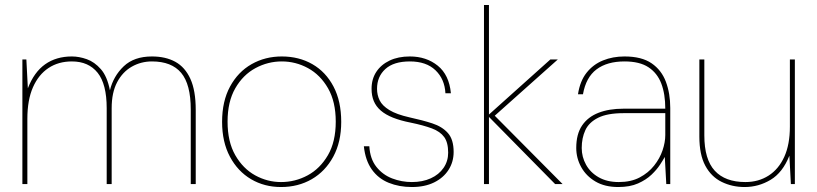

<svg xmlns="http://www.w3.org/2000/svg" viewBox="-20 -740 3286 772"><path d="M70 0V-501H86L92 -385Q117 -450 161.5 -481.5Q206 -513 269 -513Q298 -513 329 -502Q360 -491 385.5 -462Q411 -433 422 -377Q436 -434 477.5 -473.5Q519 -513 591 -513Q646 -513 685 -491.5Q724 -470 745.5 -423Q767 -376 767 -298V0H747V-300Q747 -401 708.5 -447Q670 -493 591 -493Q547 -493 510 -472Q473 -451 451 -409.5Q429 -368 429 -305V0H409V-305Q409 -402 372.5 -447.5Q336 -493 269 -493Q215 -493 175 -466.5Q135 -440 112.5 -389Q90 -338 90 -262V0Z M1110 12Q1043 12 989.5 -19.5Q936 -51 904.5 -110Q873 -169 873 -250Q873 -333 905 -392Q937 -451 991.5 -482Q1046 -513 1113 -513Q1182 -513 1236 -482Q1290 -451 1321 -392Q1352 -333 1352 -250Q1352 -169 1320 -110Q1288 -51 1233.5 -19.5Q1179 12 1110 12ZM1110 -8Q1167 -8 1217 -35Q1267 -62 1298.5 -116Q1330 -170 1330 -251Q1330 -331 1299 -385Q1268 -439 1218.5 -466Q1169 -493 1113 -493Q1057 -493 1007 -466Q957 -439 926 -385Q895 -331 895 -251Q895 -170 926 -116Q957 -62 1006 -35Q1055 -8 1110 -8Z M1636 12Q1585 12 1543 -5Q1501 -22 1475 -58.5Q1449 -95 1443 -152H1465Q1468 -101 1493.5 -69Q1519 -37 1557 -22.5Q1595 -8 1636 -8Q1679 -8 1712 -23Q1745 -38 1763.5 -65Q1782 -92 1782 -126Q1782 -167 1766 -189Q1750 -211 1717 -223.5Q1684 -236 1631 -247Q1590 -255 1560 -267Q1530 -279 1511 -295.5Q1492 -312 1483 -333.5Q1474 -355 1474 -383Q1474 -422 1493 -451Q1512 -480 1546.5 -496.5Q1581 -513 1628 -513Q1694 -513 1740 -476Q1786 -439 1793 -365H1771Q1768 -422 1731 -457.5Q1694 -493 1628 -493Q1563 -493 1529.5 -462.5Q1496 -432 1496 -383Q1496 -358 1506.5 -336.5Q1517 -315 1545.5 -297.5Q1574 -280 1627 -268Q1678 -257 1718 -244Q1758 -231 1781 -205Q1804 -179 1804 -129Q1804 -89 1783.5 -57Q1763 -25 1725.5 -6.5Q1688 12 1636 12Z M2212 0 1941 -275 2193 -501H2223L1964 -270V-280L2242 0ZM1926 0V-720H1946V0Z M2466 12Q2412 12 2374.5 -10Q2337 -32 2317 -68Q2297 -104 2297 -145Q2297 -201 2320.5 -235.5Q2344 -270 2386.5 -286.5Q2429 -303 2487 -303H2655Q2655 -362 2639 -404Q2623 -446 2587.5 -469.5Q2552 -493 2491 -493Q2421 -493 2378.5 -461Q2336 -429 2324 -361H2304Q2312 -414 2338.5 -447.5Q2365 -481 2404.5 -497Q2444 -513 2491 -513Q2560 -513 2600 -485.5Q2640 -458 2657.5 -411Q2675 -364 2675 -306V0H2659L2653 -109Q2647 -98 2634 -78Q2621 -58 2599.5 -37.5Q2578 -17 2545.5 -2.5Q2513 12 2466 12ZM2468 -8Q2517 -8 2552 -26.5Q2587 -45 2610 -74Q2633 -103 2644 -135.5Q2655 -168 2655 -197V-285H2487Q2422 -285 2385 -266.5Q2348 -248 2333.5 -216.5Q2319 -185 2319 -145Q2319 -109 2336.5 -77.5Q2354 -46 2387.5 -27Q2421 -8 2468 -8Z M2974 12Q2924 12 2882 -8.5Q2840 -29 2816 -73.5Q2792 -118 2792 -191V-501H2812V-196Q2812 -99 2854 -53.5Q2896 -8 2977 -8Q3030 -8 3070.5 -34Q3111 -60 3133.5 -109.5Q3156 -159 3156 -231V-501H3176V0H3160L3154 -114Q3127 -46 3078.5 -17Q3030 12 2974 12Z"/></svg>

Font: DM Sans 17pt Thin
Style: Regular
Weight: 250
Version: Version 4.004;gftools[0.9.30]